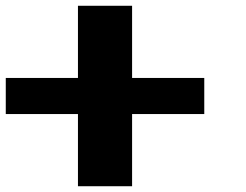

<svg xmlns="http://www.w3.org/2000/svg" viewBox="-20 -770 852 665"><path d="M250 -125H437.5V-375H687.5V-500H437.5V-750H250V-500H0V-375H250Z"/></svg>

Font: Faithful 32x
Style: Semibold
Weight: 400
Foundry: Faithful Resource Pack
Version: Version 1.0; January 27, 2023